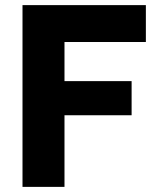

<svg xmlns="http://www.w3.org/2000/svg" viewBox="-20 -730 609 750"><path d="M67.9 0V-710H549.8V-565.9H231.9V-413.1H494.1V-279.8H231.9V0Z"/></svg>

Font: Rawline ExtraBold
Style: Regular
Weight: 800
Designer: Matt McInerney, Pablo Impallari, Rodrigo Fuenzalida
Foundry: Matt McInerney, Pablo Impallari, Rodrigo Fuenzalida
Version: Version 4.020;PS 004.020;hotconv 1.0.88;makeotf.lib2.5.64775